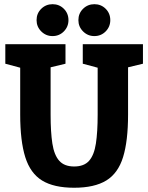

<svg xmlns="http://www.w3.org/2000/svg" viewBox="-20 -875 697 903"><path d="M582.3 -336Q582.3 -212 558.8 -136Q535.3 -60 479.7 -26Q424 8 328.7 8Q233.3 8 178 -26Q122.7 -60 98.8 -136Q75 -212 75 -336H218Q218 -254 226.3 -199.8Q234.7 -145.7 258.7 -118.8Q282.7 -92 328.7 -92Q375.3 -92 399 -118.8Q422.7 -145.7 431 -199.8Q439.3 -254 439.3 -336ZM439.3 -667H582.3V-336H439.3ZM218 -336H75V-667H218ZM5 -667H85L104.3 -548.7L5 -575.3ZM369.3 -667H449.3L468.7 -548.7L369.3 -575.3ZM174.7 -548 208 -667H288V-575.3ZM539 -548 572.3 -667H652.3V-575.3ZM227 -705.3Q196 -705.3 174 -727.3Q152 -749.3 152 -780.3Q152 -812 174 -833.7Q196 -855.3 227.3 -855.3Q258.7 -855.3 280.3 -833.7Q302 -812 302 -780.3Q302 -749.3 280.3 -727.3Q258.7 -705.3 227 -705.3ZM423.7 -705.3Q392.7 -705.3 370.7 -727.3Q348.7 -749.3 348.7 -780.3Q348.7 -812 370.7 -833.7Q392.7 -855.3 424 -855.3Q455.3 -855.3 477 -833.7Q498.7 -812 498.7 -780.3Q498.7 -749.3 477 -727.3Q455.3 -705.3 423.7 -705.3Z"/></svg>

Font: Epunda Slab Light
Style: Regular
Weight: 300
Designer: Simon Atzbach
Foundry: typofactur
Version: Version 1.102